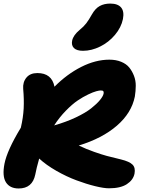

<svg xmlns="http://www.w3.org/2000/svg" viewBox="-33 -1045 789 1078"><path d="M433.1 -759.8Q397.9 -759.8 382.3 -775.1Q366.7 -790.5 372.1 -816.9Q378.4 -847.2 414.1 -877Q437 -895.5 451.4 -914.3Q465.8 -933.1 482.9 -963.9Q502 -997.6 526.9 -1011.2Q551.8 -1024.9 585.9 -1024.9Q628.4 -1024.9 647 -1002.9Q665.5 -981 657.2 -938Q647.5 -890.6 612.5 -849.1Q577.6 -807.6 529.3 -783.7Q481 -759.8 433.1 -759.8ZM71.8 13.2Q22.5 13.2 0.5 -21.2Q-21.5 -55.7 -7.8 -126Q7.3 -201.7 84 -328.1Q97.2 -384.8 99.9 -435.8Q102.5 -486.8 97.2 -545.9Q94.2 -583.5 115.2 -609.1Q136.2 -634.8 176.8 -634.8Q257.8 -634.8 272.9 -558.1Q342.3 -628.4 422.9 -669.2Q503.4 -710 581.1 -710Q618.2 -710 647 -698.2Q675.8 -686.5 692.4 -666.3Q709 -646 719.2 -619.4Q729.5 -592.8 729.2 -563.2Q729 -533.7 724.1 -502.9Q705.6 -410.6 623.3 -339.4Q541 -268.1 409.2 -228Q450.7 -208 495.4 -192.4Q540 -176.8 566.4 -169.7Q592.8 -162.6 646 -149.9Q693.8 -138.2 711.2 -120.6Q728.5 -103 722.2 -69.8Q714.8 -34.2 679.2 -11Q643.6 12.2 579.1 12.2Q549.8 12.2 501 0.2Q452.1 -11.7 396.5 -32.5Q340.8 -53.2 283.4 -85.9Q226.1 -118.7 187 -154.8Q170.9 -97.7 165 -64.9Q148.9 13.2 71.8 13.2ZM532.2 -537.1Q524.4 -537.1 507.6 -532.7Q490.7 -528.3 461.9 -514.6Q433.1 -501 403.1 -480.7Q373 -460.4 336.9 -423.6Q300.8 -386.7 271 -340.8Q337.9 -359.9 392.6 -385.7Q447.3 -411.6 479 -436.8Q510.7 -461.9 528.3 -483.4Q545.9 -504.9 548.8 -520Q550.3 -529.3 546.9 -533.2Q543.5 -537.1 532.2 -537.1Z"/></svg>

Font: Shantell Sans Irregular
Style: Italic
Weight: 800
Italic angle: -11.31°
Designer: Stephen Nixon, Anya Danilova, Shantell Martin
Foundry: Arrow Type
Version: Version 1.006;[9816181b4]